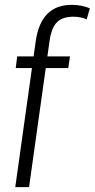

<svg xmlns="http://www.w3.org/2000/svg" viewBox="-20 -773 391 793"><path d="M128 -606Q139 -679 176 -716Q213 -753 276 -753Q297 -753 317.5 -749Q338 -745 351 -738L338 -693Q329 -698 313.5 -701Q298 -704 284 -704Q238 -704 215.5 -681.5Q193 -659 185 -606L100 0H43ZM51 -540H269L262 -492H45Z"/></svg>

Font: Pathway Extreme Condensed Thin
Style: Italic
Weight: 250
Width: 3
Italic angle: -8°
Version: Version 1.001;gftools[0.9.26]